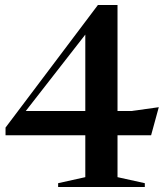

<svg xmlns="http://www.w3.org/2000/svg" viewBox="-20 -743 660 763"><path d="M447 -723V-302H503.5L611 -317L580.5 -205.5H447V-39L555.5 -15V0H211V-15L319 -39V-205.5H2V-236L369 -723ZM319 -302V-605.5L82.5 -302Z"/></svg>

Font: Newsreader 72pt Medium
Style: Regular
Weight: 500
Designer: Hugues Gentile
Foundry: Production Type
Version: Version 1.003; ttfautohint (v1.8.3)